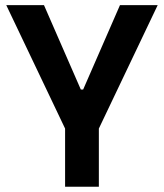

<svg xmlns="http://www.w3.org/2000/svg" viewBox="-20 -713 626 733"><path d="M228.5 0V-222.2L3.9 -693.4H147.9L288.6 -371.1H297.4L438 -693.4H582L357.4 -222.2V0Z"/></svg>

Font: Cascadia Code NF
Style: Bold
Weight: 700
Monospace: yes
Designer: Aaron Bell
Foundry: Saja Typeworks
Version: Version 2404.023; ttfautohint (v1.8.4)